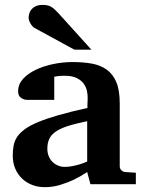

<svg xmlns="http://www.w3.org/2000/svg" viewBox="-20 -754 593 786"><path d="M350.1 0 336.9 -49.8Q311 -32.2 282.7 -18.6Q257.8 -6.8 227.1 2.7Q196.3 12.2 163.1 12.2Q135.7 12.2 112.1 3.2Q88.4 -5.9 70.6 -22.7Q52.7 -39.6 42.5 -63.5Q32.2 -87.4 32.2 -117.2Q32.2 -139.6 35.9 -158.7Q39.6 -177.7 50.5 -194.1Q61.5 -210.4 82 -225.3Q102.5 -240.2 136.5 -254.4Q170.4 -268.6 219.7 -282.7Q269 -296.9 337.9 -312V-324.2Q337.9 -331.5 338.4 -337.4Q338.4 -344.2 338.9 -351.1Q339.4 -365.2 335.9 -381.6Q332.5 -397.9 322.3 -411.9Q312 -425.8 293.5 -434.8Q274.9 -443.8 245.1 -443.8Q234.9 -443.8 226.8 -443.4Q218.8 -442.9 213.4 -441.9Q207 -440.9 202.1 -439.9V-345.2H99.1Q86.4 -344.2 76.7 -347.7Q68.4 -350.6 61.3 -357.9Q54.2 -365.2 54.2 -380.9Q54.2 -408.7 74 -430.7Q93.8 -452.6 125.7 -468Q157.7 -483.4 197.5 -491.7Q237.3 -500 276.9 -500Q319.8 -500 355.5 -493.7Q391.1 -487.3 416.7 -469Q442.4 -450.7 456.3 -417.5Q470.2 -384.3 470.2 -330.1V-73.2Q470.2 -64 476.6 -57.4Q482.9 -50.8 492.2 -49.8L536.1 -46.9V0ZM336.9 -257.8Q288.6 -248 257.1 -237.8Q225.6 -227.5 207 -214.4Q188.5 -201.2 181.2 -184.3Q173.8 -167.5 173.8 -145Q173.8 -129.4 179 -116Q184.1 -102.5 193.6 -92.5Q203.1 -82.5 216.3 -76.7Q229.5 -70.8 245.1 -70.8Q261.2 -70.8 277.6 -74.2Q293.9 -77.6 307.1 -81.5Q322.8 -86.4 336.9 -92.8ZM284.2 -550.8 122.1 -639.2Q116.7 -642.1 112.3 -647.2Q107.9 -652.3 104.5 -658.2Q101.1 -664.1 99.1 -670.2Q97.2 -676.3 97.2 -681.2Q97.2 -689.9 100.1 -699.5Q103 -709 109.6 -716.6Q116.2 -724.1 127.2 -729Q138.2 -733.9 154.3 -733.9Q164.6 -733.9 172.4 -732.4Q180.2 -731 187.3 -727.3Q194.3 -723.6 201.4 -717.5Q208.5 -711.4 217.3 -702.1L354 -550.8Z"/></svg>

Font: Charis SIL Phon
Style: Bold
Weight: 700
Foundry: SIL International
Version: Version 5.000